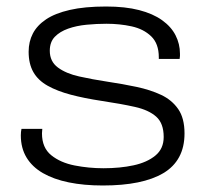

<svg xmlns="http://www.w3.org/2000/svg" viewBox="-20 -558 636 590"><path d="M296 12Q238 12 191.5 2.5Q145 -7 112 -26Q79 -45 61.5 -74Q44 -103 44 -142Q44 -147 44.5 -152.5Q45 -158 46 -162H110Q110 -160 109.5 -155.5Q109 -151 109 -148Q109 -104 137.5 -81Q166 -58 209.5 -49.5Q253 -41 298 -41Q349 -41 390.5 -50Q432 -59 457.5 -80Q483 -101 483 -137Q483 -179 460 -199.5Q437 -220 394.5 -229.5Q352 -239 292 -248Q239 -256 197.5 -267Q156 -278 126.5 -294.5Q97 -311 82.5 -336.5Q68 -362 68 -399Q68 -430 81 -455Q94 -480 121.5 -498.5Q149 -517 194.5 -527.5Q240 -538 306 -538Q365 -538 407.5 -527Q450 -516 478 -496Q506 -476 519.5 -449.5Q533 -423 533 -393Q533 -389 533 -386Q533 -383 532 -377H468V-382Q468 -424 444.5 -446.5Q421 -469 384.5 -477Q348 -485 307 -485Q277 -485 246 -482Q215 -479 189.5 -470Q164 -461 148.5 -445Q133 -429 133 -402Q133 -369 158 -350.5Q183 -332 223.5 -323Q264 -314 310 -307Q357 -300 399.5 -291Q442 -282 475 -266.5Q508 -251 527.5 -223Q547 -195 547 -148Q547 -106 530.5 -75.5Q514 -45 482 -26Q450 -7 403.5 2.5Q357 12 296 12Z"/></svg>

Font: Archivo Expanded ExtraLight
Style: Regular
Weight: 250
Width: 7
Designer: Hector Gatti
Foundry: Omnibus-Type
Version: Version 2.001